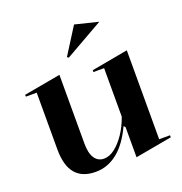

<svg xmlns="http://www.w3.org/2000/svg" viewBox="-133 -848 931 980"><g transform="rotate(-20 332.5 -358.0)"><path d="M223 14Q150 14 113.5 -29.5Q77 -73 77 -161V-469H18V-479L217 -515V-141Q217 -89 235 -62Q253 -35 286 -35Q315 -35 344.5 -57.5Q374 -80 400 -118.5Q426 -157 443 -206V-469H385V-479L583 -515V-32H642V-21L443 15V-149L435 -157Q395 -71 341.5 -28.5Q288 14 223 14ZM292 -581 284 -587 375 -731 501 -700Z"/></g></svg>

Font: Kalnia Medium
Style: Regular
Weight: 500
Designer: Frida Medrano
Foundry: Frida Medrano
Version: Version 1.105